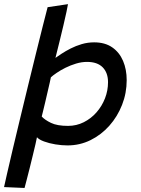

<svg xmlns="http://www.w3.org/2000/svg" viewBox="-62 -712 682 929"><path d="M56.8 197.5 -42.4 193.2Q-38.8 175.8 -27.8 128.1Q-16.9 80.5 -0.9 12.5Q15.2 -55.4 34.3 -134.6Q53.4 -213.7 73.2 -295.2Q93.1 -376.7 111.5 -451.4Q129.9 -526.2 144.8 -585Q159.6 -643.9 168.4 -677.2L266.9 -691.9Q265.8 -682.8 259.8 -655.2Q253.9 -627.6 244.9 -589.4Q235.9 -551.2 225.7 -509.8Q215.6 -468.5 206.3 -431.9Q217.4 -439.8 236.3 -452.3Q255.3 -464.8 280 -477.4Q304.6 -490 333.6 -498.6Q362.5 -507.1 393.6 -507.1Q446 -507.1 480.9 -482.9Q515.8 -458.8 533.4 -417.4Q551 -376 551 -324.2Q551 -261.6 528.7 -204.8Q506.4 -147.9 467.1 -103.7Q427.8 -59.5 375.9 -33.9Q324 -8.4 264.8 -8.4Q236.9 -8.4 206.2 -13.4Q175.5 -18.5 151.2 -27.5Q126.8 -36.4 116.8 -48Q115.2 -38.6 109.8 -15Q104.4 8.6 96.9 39Q89.5 69.5 81.7 101Q73.8 132.4 67.1 158.2Q60.3 183.9 56.8 197.5ZM267.2 -102.9Q307.9 -102.9 343.2 -120.6Q378.4 -138.2 404.8 -168.2Q431.2 -198.3 446 -236.1Q460.7 -273.9 460.7 -314.3Q460.7 -359.9 434.9 -386.2Q409.1 -412.5 359.3 -412.5Q333.2 -412.5 306.2 -404.4Q279.2 -396.2 254.9 -384.2Q230.6 -372.1 212.2 -359.4Q193.7 -346.8 184.2 -338Q183.2 -331.5 178.7 -312.2Q174.2 -292.9 168.4 -267.7Q162.6 -242.4 156.7 -217.2Q150.7 -192.1 146.1 -173.2Q141.6 -154.2 139.9 -148.2Q154.7 -131.9 184.7 -117.4Q214.6 -102.9 267.2 -102.9Z"/></svg>

Font: Grandstander Thin
Style: Italic
Weight: 100
Italic angle: -15°
Designer: Tyler Finck
Foundry: Etcetera Type Co
Version: Version 1.200